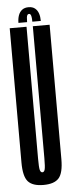

<svg xmlns="http://www.w3.org/2000/svg" viewBox="-55 -787 308 821"><g transform="rotate(-5 99.5 -376.5)"><path d="M97.9 5.2Q51.4 5.2 31.8 -16.8Q12.2 -38.8 12.2 -98.2V-675H84.4V-108.5Q84.4 -71.2 87.4 -60.2Q90.4 -49.2 97.9 -49.2Q105.4 -49.2 108.4 -60.2Q111.4 -71.2 111.4 -108.5V-675H183.5V-98.2Q183.5 -38.8 163.9 -16.8Q144.4 5.2 97.9 5.2ZM100 -757.6Q116.8 -757.6 127.3 -749.4Q137.8 -741.2 142.7 -726.9Q147.5 -712.6 147.5 -694.5H111Q111 -707.8 109.6 -715.3Q108.3 -722.7 105.9 -725.8Q103.4 -728.9 99.9 -728.9Q95.7 -728.9 93.1 -725.7Q90.5 -722.5 89.5 -714.9Q88.5 -707.3 88.5 -694.5H51.4Q51.4 -712.6 56.5 -726.9Q61.7 -741.2 72.4 -749.4Q83.1 -757.6 100 -757.6Z"/></g></svg>

Font: Anybody UltraCondensed Thin
Style: Regular
Weight: 100
Width: 1
Designer: Tyler Finck
Foundry: Etcetera Type Company
Version: Version 1.110